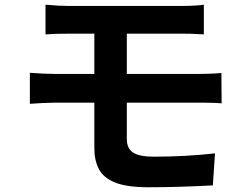

<svg xmlns="http://www.w3.org/2000/svg" viewBox="-20 -755 1040 810"><path d="M515 -322V-169Q515 -128 542 -111Q569 -94 629 -94Q763 -94 887 -108L878 27Q827 30 752 32.5Q677 35 606 35Q515 35 465.5 15Q416 -5 397 -42Q378 -79 378 -129V-322H215Q193 -322 161.5 -320.5Q130 -319 106 -317V-448Q128 -446 160 -444.5Q192 -443 215 -443H378V-613H269Q215 -613 172 -610V-735Q180 -734 189 -734Q225 -730 269 -730H750Q801 -730 840 -735V-610Q829 -610 818 -611Q789 -613 750 -613H515V-443H817Q833 -443 863 -444Q893 -445 914 -447L915 -319Q893 -321 865 -321.5Q837 -322 820 -322Z"/></svg>

Font: Source Han Sans CN Bold
Style: Bold
Weight: 700
Designer: Ryoko NISHIZUKA 西塚涼子 (kana & ideographs); Paul D. Hunt (Latin, Greek & Cyrillic); Wenlong ZHANG 张文龙 (bopomofo); Sandoll 
Foundry: Adobe Systems Incorporated
Version: Version 1.00;May 30, 2023;FontCreator 11.5.0.2422 32-bit